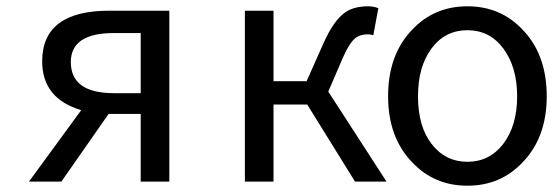

<svg xmlns="http://www.w3.org/2000/svg" viewBox="-20 -577 1757 610"><path d="M427 -281V-472H342Q205 -472 205 -380Q205 -281 342 -281ZM327 -543H518V0H427V-215H325L175 0H72L238 -227Q114 -264 114 -382Q114 -543 327 -543Z M1023 -286 1208 0H1108L956 -245H849V0H758V-543H849V-319H954L1008 -440Q1038 -508 1073 -535Q1101 -557 1150 -557Q1166 -557 1182 -551L1166 -465Q1157 -468 1148 -468Q1124 -468 1108 -455Q1089 -439 1069 -393Z M1289 -62Q1213 -141 1213 -271Q1213 -403 1289 -482Q1359 -557 1465 -557Q1571 -557 1641 -482Q1717 -403 1717 -271Q1717 -141 1641 -62Q1571 13 1465 13Q1359 13 1289 -62ZM1579 -120Q1623 -178 1623 -271Q1623 -364 1579 -423Q1536 -481 1465 -481Q1394 -481 1351 -423Q1308 -365 1308 -271Q1308 -176 1351 -120Q1395 -63 1465 -63Q1535 -63 1579 -120Z"/></svg>

Font: Source Han Sans Regular
Style: Regular
Weight: 400
Designer: Ryoko NISHIZUKA  (kana & ideographs); Paul D. Hunt (Latin, Greek & Cyrillic); Wenlong ZHANG  (bopomofo); Sandoll Communi
Foundry: Adobe Systems Incorporated
Version: Version 1.00 January 18, 2024, initial release